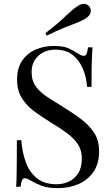

<svg xmlns="http://www.w3.org/2000/svg" viewBox="-20 -956 580 990"><path d="M256 -719Q306 -719 332 -707.5Q358 -696 378 -682Q390 -675 397.5 -671.5Q405 -668 412 -668Q422 -668 426.5 -679Q431 -690 434 -712H457Q456 -695 454.5 -671.5Q453 -648 452.5 -609.5Q452 -571 452 -508H429Q426 -556 408 -600Q390 -644 355.5 -672Q321 -700 265 -700Q212 -700 177.5 -668Q143 -636 143 -584Q143 -539 166 -508.5Q189 -478 227.5 -453.5Q266 -429 311 -401Q363 -369 403.5 -337.5Q444 -306 467.5 -268Q491 -230 491 -176Q491 -112 462 -70Q433 -28 385 -7Q337 14 279 14Q226 14 195 2Q164 -10 142 -23Q120 -37 108 -37Q98 -37 93.5 -26Q89 -15 86 7H63Q65 -14 65.5 -42.5Q66 -71 66.5 -117Q67 -163 67 -233H90Q94 -173 112.5 -121Q131 -69 169.5 -37.5Q208 -6 272 -6Q305 -6 334.5 -19.5Q364 -33 383 -62.5Q402 -92 402 -139Q402 -180 382.5 -210.5Q363 -241 328 -267.5Q293 -294 246 -322Q199 -351 158 -381Q117 -411 92.5 -450.5Q68 -490 68 -546Q68 -605 94.5 -643.5Q121 -682 164 -700.5Q207 -719 256 -719ZM382 -926Q402 -939 418.5 -935.5Q435 -932 443 -919Q451 -906 447 -890.5Q443 -875 422 -861Q401 -848 373.5 -837.5Q346 -827 309.5 -812.5Q273 -798 221 -772L214 -785Q260 -820 289.5 -846.5Q319 -873 340 -893Q361 -913 382 -926Z"/></svg>

Font: Playfair Display
Style: Regular
Weight: 400
Designer: Claus Eggers Sørensen
Foundry: Claus Eggers Sørensen
Version: Version 1.203